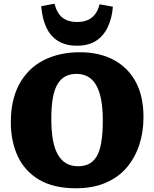

<svg xmlns="http://www.w3.org/2000/svg" viewBox="-20 -995 827 1029"><path d="M387 14Q267 14 189.5 -32Q112 -78 75 -158Q38 -238 38 -340Q38 -461 84 -545Q130 -629 213.5 -672Q297 -715 408 -715Q511 -715 587.5 -675Q664 -635 706.5 -558Q749 -481 749 -367Q749 -288 726.5 -219Q704 -150 659.5 -97.5Q615 -45 546.5 -15.5Q478 14 387 14ZM399 -104Q431 -104 455.5 -116Q480 -128 497 -155Q514 -182 522.5 -230.5Q531 -279 531 -350Q531 -414 522 -461Q513 -508 495.5 -538.5Q478 -569 451.5 -584Q425 -599 390 -599Q357 -599 332 -586.5Q307 -574 289.5 -546Q272 -518 263.5 -471.5Q255 -425 255 -358Q255 -293 263.5 -245.5Q272 -198 290 -166.5Q308 -135 335 -119.5Q362 -104 399 -104ZM393 -750Q332 -750 291 -775.5Q250 -801 228 -848.5Q206 -896 201 -962L272 -975Q286 -922 316 -899.5Q346 -877 393 -877Q441 -877 471 -900Q501 -923 514 -972L585 -959Q580 -896 557 -848.5Q534 -801 493.5 -775.5Q453 -750 393 -750Z"/></svg>

Font: Literata ExtraBold
Style: Regular
Weight: 800
Designer: Latin by Veronika Burian and Jose Scaglione. Greek by Irene Vlachou. Cyrillic by Vera Evstafieva.
Foundry: TypeTogether
Version: Version 3.103;gftools[0.9.29]